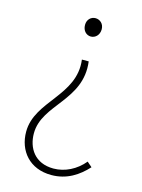

<svg xmlns="http://www.w3.org/2000/svg" viewBox="-116 -608 667 900"><g transform="rotate(15 217.5 -158.0)"><path d="M223 224C298 224 353 187 396 140L372 119C334 165 280 192 225 192C134 192 94 127 94 56C94 -86 279 -150 255 -336H222C244 -164 57 -93 57 58C57 150 117 224 223 224ZM234 -451C255 -451 275 -468 275 -497C275 -524 255 -540 234 -540C213 -540 194 -524 194 -497C194 -468 213 -451 234 -451Z"/></g></svg>

Font: Genne Gothic ExtraLight
Style: Regular
Weight: 250
Designer: Ryoko NISHIZUKA (kana & ideographs); Paul D. Hunt (Latin, Greek & Cyrillic); Wenlong ZHANG (bopomofo); Sandoll Communica
Foundry: Adobe Systems Incorporated
Version: Version 1.004;PS 1.004;hotconv 16.6.51;makeotf.lib2.5.65220